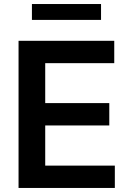

<svg xmlns="http://www.w3.org/2000/svg" viewBox="-20 -929 648 949"><path d="M71.7 -727.3H544.7V-616.8H203.5V-419.4H520.2V-308.9H203.5V-110.4H547.6V0H71.7ZM479.4 -909.1V-830.6H137.8V-909.1Z"/></svg>

Font: Inter P Semi Bold
Style: Regular
Weight: 600
Designer: Rasmus Andersson
Foundry: rsms
Version: Version 3.018;git-588b23468